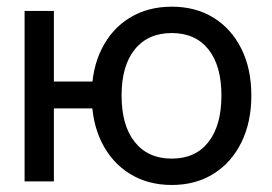

<svg xmlns="http://www.w3.org/2000/svg" viewBox="-20 -532 797 563"><path d="M275.9 -214.1V-292.9H138V-500H52.1V0H138V-214.1ZM249 -251.9Q249 -173.3 278.4 -114.2Q307.9 -55.1 360.8 -22.4Q413.7 10.4 483.7 10.4Q553.7 10.4 606.1 -22.4Q658.5 -55.1 687.7 -114.2Q717 -173.3 717 -252Q717 -330.7 687.7 -389.2Q658.5 -447.7 606.1 -480.1Q553.7 -512.4 483.7 -512.4Q413.7 -512.4 360.8 -480.1Q307.9 -447.8 278.5 -389.2Q249 -330.6 249 -251.9ZM629.3 -252Q629.3 -164.1 591.2 -115.5Q553.1 -66.9 483.7 -66.9Q413.9 -66.9 375.2 -115.5Q336.5 -164.1 336.5 -252Q336.5 -339.2 375.2 -387.1Q413.9 -435.1 483.7 -435.1Q553.1 -435.1 591.2 -387.1Q629.3 -339.2 629.3 -252Z"/></svg>

Font: Overused Grotesk Light
Style: Regular
Weight: 300
Designer: RandomMaerks
Version: Version 0.005